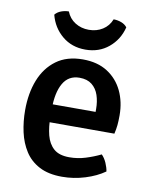

<svg xmlns="http://www.w3.org/2000/svg" viewBox="-82 -765 663 840"><g transform="rotate(10 250.0 -345.0)"><path d="M111.5 -212V-291.5H347V-304.5Q347 -337.5 337.8 -365.2Q328.5 -393 307.5 -409.8Q286.5 -426.5 252.5 -426.5Q203.5 -426.5 179.8 -385.2Q156 -344 156 -271V-237Q156 -191.5 165.2 -155Q174.5 -118.5 198.5 -97.2Q222.5 -76 267.5 -76Q305 -76 339.5 -86.8Q374 -97.5 406 -113Q419 -100 427.8 -80Q436.5 -60 439 -43Q403 -17.5 353 -2Q303 13.5 251 13.5Q190.5 13.5 150 -7.8Q109.5 -29 86 -65.8Q62.5 -102.5 52.2 -149Q42 -195.5 42 -246Q42 -321 65.2 -380Q88.5 -439 135.2 -473.5Q182 -508 253 -508Q318 -508 362.5 -479.5Q407 -451 430 -402.8Q453 -354.5 453 -294.5Q453 -269 451.2 -251.2Q449.5 -233.5 444.5 -212ZM415 -679Q401 -623 358.2 -587.5Q315.5 -552 255 -552Q194.5 -552 152 -587.5Q109.5 -623 95 -679Q105 -691.5 121.8 -697.8Q138.5 -704 155.5 -704Q167.5 -673.5 194.2 -656.8Q221 -640 255 -640Q289.5 -640 316 -656.8Q342.5 -673.5 354.5 -704Q372 -704 388.8 -697.8Q405.5 -691.5 415 -679Z"/></g></svg>

Font: Signika Negative Medium
Style: Regular
Weight: 500
Designer: Anna Giedry
Foundry: Anna Giedry
Version: Version 2.001